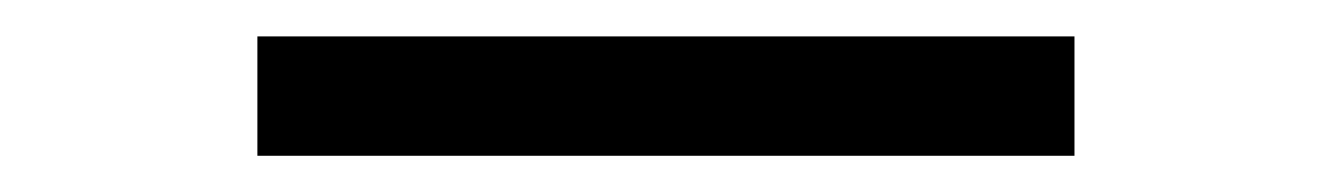

<svg xmlns="http://www.w3.org/2000/svg" viewBox="-20 61 735 106"><path d="M573.2 81.1V147H122.1V81.1Z"/></svg>

Font: Uncial Antiqua
Style: Regular
Weight: 400
Version: Version 1.000